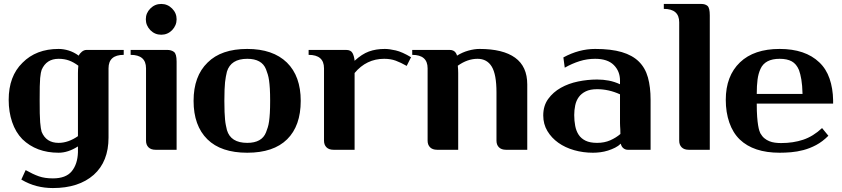

<svg xmlns="http://www.w3.org/2000/svg" viewBox="-20 -759 4268 973"><path d="M181 -253Q181 -213 181.5 -185.5Q182 -158 183.5 -139.5Q185 -121 187 -109.5Q189 -98 191 -91Q214 -35 277 -35Q326 -35 375 -69V-389Q375 -398 375.5 -407Q376 -416 377 -426Q353 -444 329.5 -452.5Q306 -461 277 -461Q215 -461 191 -405Q189 -399 187 -389.5Q185 -380 183.5 -363.5Q182 -347 181.5 -320.5Q181 -294 181 -253ZM375 -17Q325 15 277 15Q164 15 93 -54Q59 -89 41.5 -140.5Q24 -192 24 -253Q24 -373 94 -441Q163 -511 277 -511Q302 -511 328 -503Q354 -495 379 -477Q384 -488 395 -497Q406 -506 419 -506H607V-481Q530 -481 530 -413V-62Q530 60 455 127Q379 194 248 194Q206 194 166.5 184Q127 174 88 151L110 103Q147 124 177 134.5Q207 145 248 145Q314 145 343.5 109Q373 73 375 13Z M875 0H768Q745 0 732.5 -12.5Q720 -25 720 -46V-413Q720 -481 642 -481V-506H828Q848 -506 861.5 -496Q875 -486 875 -447ZM742 -606Q719 -630 719 -661.5Q719 -693 742 -716Q765 -739 797 -739Q829 -739 852 -716Q875 -693 875 -661.5Q875 -630 852 -606Q829 -583 797 -583Q765 -583 742 -606Z M1233 -35Q1307 -35 1328 -88Q1333 -101 1337 -113.5Q1341 -126 1343.5 -143.5Q1346 -161 1347.5 -186Q1349 -211 1349 -248Q1349 -285 1347.5 -309.5Q1346 -334 1343.5 -351.5Q1341 -369 1337 -382Q1333 -395 1328 -408Q1307 -461 1233 -461Q1150 -461 1130 -396Q1127 -382 1124.5 -370Q1122 -358 1120.5 -342.5Q1119 -327 1118 -304.5Q1117 -282 1117 -248Q1117 -214 1118 -191.5Q1119 -169 1120.5 -153Q1122 -137 1124.5 -125Q1127 -113 1130 -100Q1149 -35 1233 -35ZM1233 15Q1100 15 1031 -53Q961 -122 961 -248Q961 -373 1032 -442Q1101 -511 1233 -511Q1363 -511 1434 -442Q1504 -373 1504 -248Q1504 -121 1435 -53Q1366 15 1233 15Z M1777 0H1670Q1647 0 1634.5 -12.5Q1622 -25 1622 -46V-413Q1622 -481 1544 -481V-506H1734Q1758 -506 1766.5 -490Q1775 -474 1777 -451Q1814 -485 1849.5 -498Q1885 -511 1930 -511Q1953 -511 1985.5 -503.5Q2018 -496 2063 -469L2041 -425Q2011 -442 1985.5 -451.5Q1960 -461 1927 -461Q1837 -461 1777 -389Z M2302 0H2195Q2172 0 2159.5 -12.5Q2147 -25 2147 -46V-413Q2147 -481 2069 -481V-506H2259Q2280 -506 2290 -491Q2295 -483 2296 -477Q2323 -494 2353.5 -502.5Q2384 -511 2410 -511Q2529 -511 2590.5 -466.5Q2652 -422 2652 -331V0H2544Q2521 0 2508.5 -12.5Q2496 -25 2496 -46V-291Q2496 -382 2472 -421.5Q2448 -461 2400 -461Q2349 -461 2300 -426Q2301 -416 2301.5 -407Q2302 -398 2302 -389Z M3277 0H3161Q3149 0 3139 -8Q3129 -16 3126 -31Q3114 -19 3097 -10.5Q3080 -2 3061 4Q3042 10 3022.5 12.5Q3003 15 2985 15Q2935 15 2889.5 2Q2844 -11 2809.5 -35.5Q2775 -60 2754 -95Q2733 -130 2733 -174Q2733 -223 2758 -257.5Q2783 -292 2822 -314Q2861 -336 2909.5 -346Q2958 -356 3006 -356Q3037 -356 3065.5 -350.5Q3094 -345 3122 -332V-351Q3122 -398 3090.5 -429.5Q3059 -461 2996 -461Q2955 -461 2917 -449Q2879 -437 2842 -416L2835 -468Q2914 -511 2996 -511Q3077 -511 3131 -495Q3185 -479 3217.5 -447Q3250 -415 3263.5 -366.5Q3277 -318 3277 -253ZM3122 -281Q3065 -307 3006 -307Q2971 -307 2948.5 -296Q2926 -285 2913 -267Q2900 -249 2895 -225Q2890 -201 2890 -176Q2890 -147 2895 -121Q2900 -95 2912.5 -76Q2925 -57 2947.5 -46Q2970 -35 3006 -35Q3043 -35 3072.5 -48Q3102 -61 3124 -80Q3124 -95 3123.5 -103.5Q3123 -112 3122.5 -119.5Q3122 -127 3122 -135Q3122 -143 3122 -157Z M3577 0H3470Q3447 0 3434.5 -12.5Q3422 -25 3422 -46V-646Q3422 -714 3344 -714V-739H3534Q3554 -739 3565.5 -729Q3577 -719 3577 -681Z M4047 -283Q4046 -327 4041 -356Q4036 -385 4029 -404Q4016 -435 3992.5 -448Q3969 -461 3931 -461Q3857 -461 3834 -410Q3823 -386 3819 -355.5Q3815 -325 3815 -283ZM3931 15Q3799 15 3729 -52Q3694 -86 3676 -138Q3658 -190 3658 -253Q3658 -374 3730 -443Q3801 -511 3931 -511Q4061 -511 4132 -443Q4167 -410 4184 -360.5Q4201 -311 4202 -251V-234H3815Q3815 -194 3817 -167.5Q3819 -141 3822 -123.5Q3825 -106 3828 -97Q3831 -88 3833 -84Q3842 -68 3853.5 -58.5Q3865 -49 3878.5 -43.5Q3892 -38 3907.5 -36Q3923 -34 3938 -34Q4000 -34 4050.5 -51Q4101 -68 4146 -110L4178 -71Q4148 -41 4116 -24Q4084 -7 4051.5 1.5Q4019 10 3988.5 12.5Q3958 15 3931 15Z"/></svg>

Font: Cafe24 Danjunghae
Style: Regular
Weight: 400
Designer: Cafe24 thkim, hmlim, mnelim, nhlee, sslee, sskim, smlim, yjkim, sdjeong, hskwak & 4IRTF
Foundry: Cafe24
Version: Version 1.000